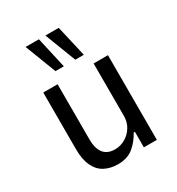

<svg xmlns="http://www.w3.org/2000/svg" viewBox="-179 -853 897 974"><g transform="rotate(-30 270.0 -366.0)"><path d="M228 9Q184 9 150.5 -8.5Q117 -26 98.5 -65Q80 -104 80 -164V-496H164V-174Q164 -137 174 -112.5Q184 -88 203.5 -76Q223 -64 252 -64Q285 -64 313.5 -81Q342 -98 358.5 -126Q375 -154 375 -188V-496H459V0H383V-91H376Q354 -50 319 -20.5Q284 9 228 9ZM304 -559 234 -741H312L354 -559ZM188 -559 118 -741H196L237 -559Z"/></g></svg>

Font: Nunito Sans 7pt Condensed
Style: Regular
Weight: 400
Width: 3
Designer: Vernon Adams
Foundry: Vernon Adams
Version: Version 3.101;gftools[0.9.27]